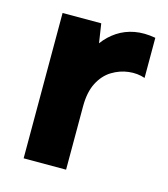

<svg xmlns="http://www.w3.org/2000/svg" viewBox="-83 -571 559 638"><g transform="rotate(15 196.5 -252.0)"><path d="M56 -500H189L199 -434Q218 -460 244.5 -477.5Q271 -495 303.5 -501Q336 -507 375 -500V-362Q349 -371 319 -367.5Q289 -364 262 -347.5Q235 -331 218.5 -299Q202 -267 202 -218V0H56Z"/></g></svg>

Font: Albert Sans ExtraBold
Style: Regular
Weight: 800
Designer: Andreas Rasmussen
Foundry: a.Foundry
Version: Version 1.025